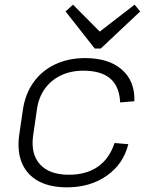

<svg xmlns="http://www.w3.org/2000/svg" viewBox="-20 -796 635 823"><path d="M267 7Q194 7 145 -19.5Q96 -46 74.5 -96Q53 -146 62 -215L78 -325Q88 -393 123.5 -443Q159 -493 216 -520Q273 -547 345 -547Q446 -547 502.5 -497.5Q559 -448 556 -362L495 -357Q492 -425 453 -459Q414 -493 337 -493Q283 -493 240.5 -472.5Q198 -452 171.5 -414.5Q145 -377 138 -325L122 -215Q111 -136 151.5 -91.5Q192 -47 275 -47Q350 -47 399.5 -81.5Q449 -116 471 -183L530 -178Q509 -93 438 -43Q367 7 267 7ZM581 -747 412 -588H386L261 -747L293 -776L418 -650H394L557 -776Z"/></svg>

Font: Pathway Extreme 8pt Thin
Style: Italic
Weight: 100
Italic angle: -8°
Designer: Eduardo Rodriguez Tunni
Foundry: Eduardo Rodriguez Tunni
Version: Version 1.000